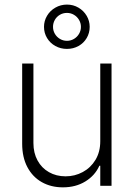

<svg xmlns="http://www.w3.org/2000/svg" viewBox="-20 -806 580 833"><path d="M415 -530.3H463.9V0H415V-86.9H411.1Q392.1 -44.4 350.3 -18.8Q308.6 6.8 252.9 6.8Q201.2 6.8 161.1 -15.9Q121.1 -38.6 98.6 -81.3Q76.2 -124 76.2 -182.6V-530.3H125V-185.5Q125 -142.6 142.8 -109.9Q160.6 -77.1 192.4 -59.1Q224.1 -41 264.6 -41Q304.7 -41 339.1 -59.6Q373.5 -78.1 394.3 -112.5Q415 -147 415 -193.4ZM170.9 -689.5Q170.9 -715.3 184.1 -737.5Q197.3 -759.8 220.2 -772.9Q243.2 -786.1 270.5 -786.1Q297.9 -786.1 320.3 -772.9Q342.8 -759.8 356 -737.5Q369.1 -715.3 369.1 -689.5Q369.1 -663.1 356.2 -641.1Q343.3 -619.1 320.6 -606.4Q297.9 -593.8 270.5 -593.8Q243.2 -593.8 220.2 -606.4Q197.3 -619.1 184.1 -641.1Q170.9 -663.1 170.9 -689.5ZM331.1 -689.5Q331.1 -705.6 323 -719.5Q314.9 -733.4 301 -741.7Q287.1 -750 270.5 -750Q253.4 -750 239.5 -741.7Q225.6 -733.4 217.8 -719.5Q210 -705.6 210 -689.5Q210 -673.3 218 -659.4Q226.1 -645.5 240 -637.2Q253.9 -628.9 270.5 -628.9Q287.1 -628.9 301 -637.2Q314.9 -645.5 323 -659.4Q331.1 -673.3 331.1 -689.5Z"/></svg>

Font: Pretendard JP ExtraLight
Style: Regular
Weight: 200
Designer: Base glyphs from Inter by Rasmus Andersson; Hangeul glyphs from Noto Sans CJK(Source Han Sans) by Jang Soo-young and Kan
Foundry: Kil Hyung-jin
Version: Version 1.309